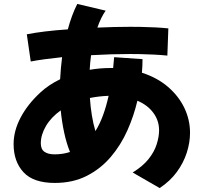

<svg xmlns="http://www.w3.org/2000/svg" viewBox="-20 -868 1040 974"><path d="M136 -556 116 -694Q156 -702 209.5 -708.5Q263 -715 324 -719Q344 -793 372 -848L516 -814Q492 -780 474 -728Q563 -732 642 -732Q662 -732 696.5 -731.5Q731 -731 768.5 -729Q806 -727 834 -724L829 -586Q800 -589 762.5 -591Q725 -593 691.5 -593.5Q658 -594 640 -594Q546 -594 442 -588Q437 -552 435 -514Q488 -523 541 -523H554Q557 -550 559 -578L703 -568Q703 -535 700 -499Q778 -474 832.5 -427Q887 -380 915.5 -320Q944 -260 944 -194Q944 -145 927.5 -93.5Q911 -42 877 4.5Q843 51 790 86L653 7Q704 -24 733.5 -61Q763 -98 775 -136.5Q787 -175 787 -207Q787 -256 758 -295.5Q729 -335 677 -357Q659 -280 626 -206Q593 -132 542 -72Q491 -12 420.5 24Q350 60 258 60Q149 60 99 5.5Q49 -49 49 -137Q49 -204 84.5 -271.5Q120 -339 185 -399Q227 -438 285 -466Q288 -523 295 -578Q248 -573 207 -567.5Q166 -562 136 -556ZM436 -371Q439 -326 446 -283Q453 -240 464 -203Q486 -238 502.5 -283Q519 -328 531 -382Q481 -380 436 -371ZM187 -141Q187 -111 205.5 -98Q224 -85 257 -85Q299 -85 335 -97Q317 -142 305.5 -195.5Q294 -249 288 -308Q239 -273 213 -228.5Q187 -184 187 -141Z"/></svg>

Font: Mochiy Pop One
Style: Regular
Weight: 400
Designer: FONTDASU
Foundry: FONTDASU / Google Inc. / Adobe
Version: Version 2.000